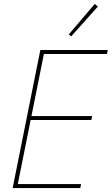

<svg xmlns="http://www.w3.org/2000/svg" viewBox="-20 -951 565 971"><path d="M44 0 184 -698H525L521 -678H202L139 -364H446L442 -344H135L70 -20H390L386 0ZM340 -767 328 -777 459 -931 475 -918Z"/></svg>

Font: IBM Plex Sans Cond Thin
Style: Italic
Weight: 100
Width: 3
Italic angle: -11°
Designer: Mike Abbink, Paul van der Laan, Pieter van Rosmalen
Foundry: Bold Monday
Version: Version 1.3